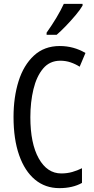

<svg xmlns="http://www.w3.org/2000/svg" viewBox="-20 -963 486 993"><path d="M292 -649Q237 -649 203 -608.5Q169 -568 153 -501.5Q137 -435 137 -357Q137 -221 180.5 -143.5Q224 -66 297 -66Q327 -66 353.5 -73.5Q380 -81 404 -93V-17Q356 10 287 10Q214 10 161 -34Q108 -78 79 -160.5Q50 -243 50 -358Q50 -460 76 -543Q102 -626 155.5 -675.5Q209 -725 289 -725Q361 -725 422 -689L392 -618Q370 -632 345 -640.5Q320 -649 292 -649ZM407 -934Q395 -913 371 -884.5Q347 -856 320.5 -828.5Q294 -801 273 -783H221V-794Q279 -876 310 -943H407Z"/></svg>

Font: Noto Sans Bengali UI ExtraCondensed
Style: Regular
Weight: 400
Width: 2
Designer: Jelle Bosma - Monotype Design Team
Foundry: Monotype Imaging Inc.
Version: Version 2.003; ttfautohint (v1.8.4.7-5d5b)